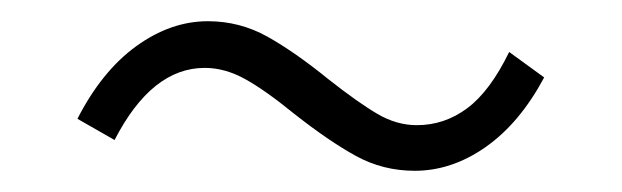

<svg xmlns="http://www.w3.org/2000/svg" viewBox="-20 -453 586 181"><path d="M257 -346Q230 -368 211 -378.5Q192 -389 173 -389Q123 -389 88 -321L53 -341Q76 -386 108.5 -409.5Q141 -433 176 -433Q206 -433 232 -418.5Q258 -404 290 -378Q318 -356 336 -345.5Q354 -335 373 -335Q399 -335 420.5 -351Q442 -367 460 -404L493 -380Q470 -337 438 -314.5Q406 -292 371 -292Q341 -292 315.5 -306Q290 -320 257 -346Z"/></svg>

Font: Nebula Sans Light
Style: Regular
Weight: 300
Designer: Paul D. Hunt for Adobe (as Source Sans)
Foundry: Nebula Entertainment & Broadcasting LLC
Version: Version 1.010